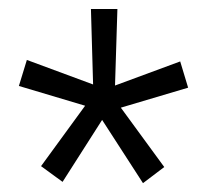

<svg xmlns="http://www.w3.org/2000/svg" viewBox="-20 -724 471 436"><path d="M173.3 -483.9 73.2 -346.7 122.1 -311 211.9 -451.7 304.7 -308.1 353 -344.7 254.4 -479.5 407.2 -524.9 389.2 -584.5 241.2 -529.8 246.6 -703.6H186.5L191.4 -532.2L41 -587.9L22.9 -528.8Z"/></svg>

Font: Shabnam Light
Style: Regular
Weight: 300
Foundry: DejaVu fonts team - Redesigned by Saber Rastikerdar - Based on Vazir font
Version: Version 5.0.1